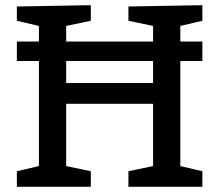

<svg xmlns="http://www.w3.org/2000/svg" viewBox="-20 -720 845 740"><path d="M130 -560V-620L45 -640V-695L330 -700V-640L235 -620V-560H570V-620L475 -640V-695L760 -700V-640L675 -620V-560H760V-485H675V-80L760 -60V0H475V-60L570 -80V-320H235V-80L330 -60V0H45V-60L130 -80V-485H45V-560ZM570 -485H235V-400H570Z"/></svg>

Font: Bitter
Style: Regular
Weight: 400
Designer: Sol Matas
Foundry: Sol Matas
Version: Version 1.300;PS 001.300;hotconv 1.0.70;makeotf.lib2.5.58329